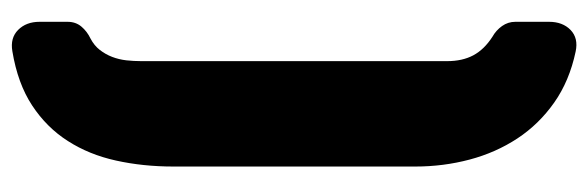

<svg xmlns="http://www.w3.org/2000/svg" viewBox="-361 -566 1013 331"><g transform="rotate(-90 145.5 -400.5)"><path d="M222.2 85.4Q171.4 74.7 134 48.3Q96.7 22 72.3 -15.1Q47.9 -52.2 35.9 -97.4Q23.9 -142.6 23.9 -190.9V-607.9Q23.9 -660.6 34.2 -707Q44.4 -753.4 67.9 -790Q91.3 -826.7 129.2 -851.6Q167 -876.5 222.7 -885.7Q245.6 -889.6 259.5 -875.7Q273.4 -861.8 273.4 -838.9V-790.5Q273.4 -776.4 265.1 -766.6Q256.8 -756.8 244.6 -751Q232.4 -744.6 224.9 -734.9Q217.3 -725.1 212.9 -713.6Q208.5 -702.1 207 -689.2Q205.6 -676.3 205.6 -663.6V-136.2Q205.6 -109.9 215.6 -91.1Q225.6 -72.3 247.6 -58.1Q258.8 -51.8 266.1 -41.5Q273.4 -31.2 273.4 -18.6V39.6Q273.4 63 259.3 76.7Q245.1 90.3 222.2 85.4Z"/></g></svg>

Font: Fz Anton Round
Style: Regular
Weight: 400
Designer: Vernon Adams
Foundry: Vernon Adams
Version: Version 2.0 Mod + VH boi FontZin